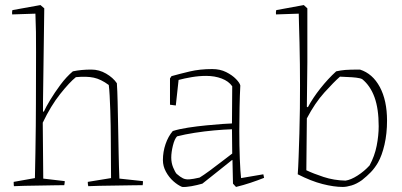

<svg xmlns="http://www.w3.org/2000/svg" viewBox="-20 -732 1589 759"><path d="M35 4Q34 -2 34 -13L118 -28Q119 -72 120 -128Q121 -184 121.5 -236Q122 -288 122 -322Q122 -440 122.5 -525Q123 -610 120 -678L28 -675Q27 -685 29 -692L140 -712L155 -699L150 -332V-292L153 -290Q161 -308 178.5 -337Q196 -366 219 -397Q242 -428 268 -450Q301 -457 341 -457Q372 -457 399.5 -441Q427 -425 442 -403Q444 -374 445 -329Q446 -284 447 -231.5Q448 -179 449 -125.5Q450 -72 452 -26L545 -16Q545 -13 545 -8.5Q545 -4 544 0Q531 0 502 0.5Q473 1 438.5 1.5Q404 2 374 2.5Q344 3 329 4Q327 -2 327 -13L419 -28L418 -189Q418 -207 417.5 -235.5Q417 -264 416 -295Q415 -326 413.5 -353.5Q412 -381 410 -396Q379 -419 350.5 -425Q322 -431 280 -427Q255 -407 218 -360.5Q181 -314 149 -247L151 -26L236 -16Q236 -13 235.5 -8.5Q235 -4 234 0Q221 0 194.5 0.5Q168 1 137 1.5Q106 2 78 2.5Q50 3 35 4Z M780 -6Q759 0 737 4Q715 8 700 7Q683 0 665.5 -15.5Q648 -31 636 -53Q624 -75 624 -99Q624 -132 634.5 -162.5Q645 -193 663 -214Q688 -222 724 -227.5Q760 -233 796.5 -236.5Q833 -240 860.5 -242Q888 -244 897 -244L898 -391Q884 -411 856.5 -421.5Q829 -432 795 -432Q767 -432 737.5 -427Q708 -422 686 -416L675 -315L652 -318V-422L658 -431Q690 -440 730 -449.5Q770 -459 819 -459Q850 -459 874 -447Q898 -435 913 -419.5Q928 -404 930 -394Q928 -357 927 -308Q926 -259 926 -215Q926 -155 928 -104Q930 -53 933 -28L1021 -43L1024 -29Q999 -19 970.5 -9.5Q942 0 913 7L901 -6L899 -98L898 -100Q867 -75 833.5 -48.5Q800 -22 780 -6ZM678 -45Q693 -32 703.5 -27Q714 -22 728.5 -23Q743 -24 769 -30Q784 -39 808.5 -57Q833 -75 857.5 -94Q882 -113 898 -125L897 -221Q865 -220 826.5 -216.5Q788 -213 749.5 -207Q711 -201 680 -193Q670 -183 663.5 -156.5Q657 -130 657 -109Q657 -88 664.5 -70Q672 -52 678 -45Z M1157 -43Q1159 -70 1160.5 -112.5Q1162 -155 1163.5 -204Q1165 -253 1165.5 -302.5Q1166 -352 1166 -394Q1166 -433 1165.5 -477.5Q1165 -522 1164 -563Q1163 -604 1162 -635Q1161 -666 1161 -678L1071 -675Q1070 -684 1072 -692L1181 -712L1195 -699V-485L1193 -310L1197 -308Q1216 -344 1246.5 -382.5Q1277 -421 1309 -450Q1327 -454 1344.5 -455.5Q1362 -457 1403 -457Q1453 -441 1481.5 -388Q1510 -335 1510 -255Q1510 -204 1500 -160.5Q1490 -117 1474 -89Q1461 -67 1446 -51.5Q1431 -36 1411 -20Q1390 -5 1370 1Q1350 7 1335 7Q1300 7 1255 -4.5Q1210 -16 1157 -43ZM1346 -18Q1367 -21 1393.5 -38Q1420 -55 1441 -78Q1461 -115 1469 -155.5Q1477 -196 1477 -233Q1477 -302 1460.5 -347.5Q1444 -393 1412 -419Q1405 -423 1388.5 -425Q1372 -427 1354 -427.5Q1336 -428 1324 -429Q1300 -408 1262.5 -366.5Q1225 -325 1193 -264L1191 -59Q1218 -46 1259 -32.5Q1300 -19 1346 -18Z"/></svg>

Font: Labrada ExtraLight
Style: Regular
Weight: 200
Designer: Mercedes Jáuregui
Foundry: Omnibus-Type Team
Version: Version 1.000; ttfautohint (v1.8.4.7-5d5b)